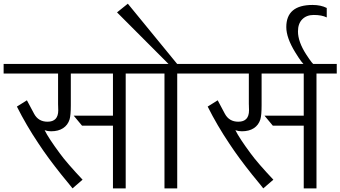

<svg xmlns="http://www.w3.org/2000/svg" viewBox="-20 -1039 1877 1059"><path d="M785.2 -633.3H673.3V0H603V-345.7H432.6L386.7 -400.9H603V-633.3H370.6V-458.5Q370.6 -403.3 363.8 -380.4Q354 -349.1 327.9 -332Q301.8 -314.9 261.7 -314.9Q242.7 -314.9 226.1 -320.8Q237.3 -298.3 258.3 -266.4Q279.3 -234.4 310.1 -192.9Q318.8 -180.7 332 -164.3Q345.2 -147.9 361.6 -129.2Q377.9 -110.4 396.7 -89.6Q415.5 -68.8 435.5 -47.9L379.9 0Q377.4 -3.4 368.4 -14.6Q359.4 -25.9 348.9 -38.6Q338.4 -51.3 329.3 -62.5Q320.3 -73.7 317.4 -77.1Q280.8 -123 250 -164.8Q219.2 -206.5 192.9 -246.6Q158.2 -298.3 128.7 -348.9Q99.1 -399.4 73.2 -451.2L128.4 -485.8L168 -411.6Q191.4 -367.7 242.2 -367.7Q301.3 -367.7 301.3 -430.7Q301.3 -433.6 301 -438.5Q300.8 -443.4 300.8 -448.2Q300.8 -453.6 300.5 -458.3Q300.3 -462.9 300.3 -465.3V-633.3H0V-686.5H785.2Z M1068.8 -633.3H957.5V0H887.2V-633.3H768.6V-686.5H909.2L625.5 -970.7L685.1 -1018.6L957 -686.5H1068.8Z M1837.4 -633.3H1725.6V0H1655.3V-345.7H1484.9L1439 -400.9H1655.3V-633.3H1422.9V-458.5Q1422.9 -403.3 1416 -380.4Q1406.2 -349.1 1380.1 -332Q1354 -314.9 1314 -314.9Q1294.9 -314.9 1278.3 -320.8Q1289.6 -298.3 1310.5 -266.4Q1331.5 -234.4 1362.3 -192.9Q1371.1 -180.7 1384.3 -164.3Q1397.5 -147.9 1413.8 -129.2Q1430.2 -110.4 1449 -89.6Q1467.8 -68.8 1487.8 -47.9L1432.1 0Q1429.7 -3.4 1420.7 -14.6Q1411.6 -25.9 1401.1 -38.6Q1390.6 -51.3 1381.6 -62.5Q1372.6 -73.7 1369.6 -77.1Q1333 -123 1302.2 -164.8Q1271.5 -206.5 1245.1 -246.6Q1210.4 -298.3 1180.9 -348.9Q1151.4 -399.4 1125.5 -451.2L1180.7 -485.8L1220.2 -411.6Q1243.7 -367.7 1294.4 -367.7Q1353.5 -367.7 1353.5 -430.7Q1353.5 -433.6 1353.3 -438.5Q1353 -443.4 1353 -448.2Q1353 -453.6 1352.8 -458.3Q1352.5 -462.9 1352.5 -465.3V-633.3H1052.2V-686.5H1837.4Z M1782.2 -942.9Q1755.4 -956.5 1710.4 -956.5Q1670.9 -956.5 1647.2 -932.6Q1623.5 -908.7 1623.5 -865.7Q1623.5 -809.1 1668.5 -739.3Q1706.1 -681.2 1714.8 -681.2H1661.1Q1648.9 -684.6 1608.4 -750.5Q1559.1 -830.6 1559.1 -889.6Q1559.1 -1011.7 1704.1 -1011.7Q1749.5 -1011.7 1782.2 -995.1Z"/></svg>

Font: SakalBharati
Style: Regular
Weight: 400
Designer: CDAC GIST
Foundry: CDAC
Version: 13.02